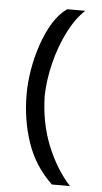

<svg xmlns="http://www.w3.org/2000/svg" viewBox="-54 -735 438 825"><g transform="rotate(5 165.0 -322.0)"><path d="M202 56Q126.5 -15.5 93.2 -113.5Q60 -211.5 60 -322Q60 -371.5 69.2 -427.2Q78.5 -483 96.8 -536.5Q115 -590 141.2 -633Q167.5 -676 202 -700H280Q239 -662 207.8 -600Q176.5 -538 158.2 -465.2Q140 -392.5 138 -322Q140.5 -204.5 179.5 -108Q218.5 -11.5 280 56Z"/></g></svg>

Font: Urbanist
Style: Regular
Weight: 400
Designer: Corey Hu
Foundry: Corey Hu
Version: Version 1.330; ttfautohint (v1.8.4.7-5d5b)